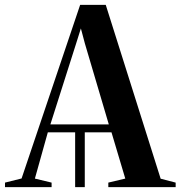

<svg xmlns="http://www.w3.org/2000/svg" viewBox="-60 -767 740 787"><path d="M-39.5 0V-18.5L28.5 -35.5L268.5 -747H373.5L598.5 -34.5L660 -18.5V0H384V-18.5L453.5 -35L397 -224.5H287.5V0H248V-224.5H136L83 -35L151.5 -18.5V0ZM146.5 -257H386L288 -588.5L271.5 -650.5L252 -588.5Z"/></svg>

Font: Merriweather 144pt SemiBold
Style: Regular
Weight: 600
Version: Version 2.100